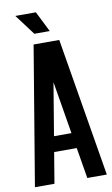

<svg xmlns="http://www.w3.org/2000/svg" viewBox="-91 -853 523 899"><g transform="rotate(-10 171.0 -403.0)"><path d="M170.9 -468.8 129.4 -219.7H212.4ZM117.2 -146.5 92.8 0H0L109.9 -659.2H231.9L341.8 0H249L224.6 -146.5ZM195.3 -708H122.1L48.8 -805.7H146.5Z"/></g></svg>

Font: Alegre Sans
Style: Regular
Weight: 400
Width: 3
Designer: GrandChaos9000
Version: Version 1.2.6 - August 1, 2014